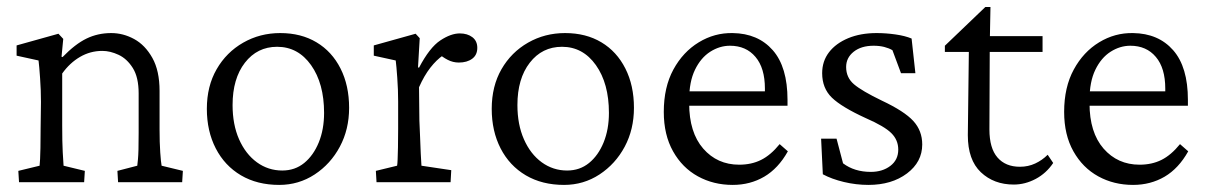

<svg xmlns="http://www.w3.org/2000/svg" viewBox="-20 -519 3442 547"><path d="M34.2 0 32.2 -32.2 92.8 -46.9Q93.8 -54.7 94.2 -65.9Q94.7 -77.1 95.2 -97.7Q95.7 -118.2 95.7 -152.3L96.7 -228.5Q96.7 -261.7 94.2 -296.4Q91.8 -331.1 89.8 -346.7L27.3 -360.4V-389.6L146.5 -422.9L160.2 -408.2L155.3 -357.4L158.2 -356.4Q194.3 -393.6 226.6 -409.2Q258.8 -424.8 296.9 -424.8Q331.1 -424.8 362.3 -407.7Q393.6 -390.6 414.1 -354Q434.6 -317.4 434.6 -259.8V-149.4Q434.6 -113.3 436.5 -85Q438.5 -56.6 440.4 -46.9L501 -32.2L499 0H316.4L314.5 -32.2L371.1 -46.9Q372.1 -54.7 373 -64.9Q374 -75.2 374.5 -93.3Q375 -111.3 375 -140.6V-252.9Q375 -298.8 358.4 -325.2Q341.8 -351.6 317.9 -362.8Q293.9 -374 271.5 -374Q237.3 -374 208 -356.9Q178.7 -339.8 157.2 -309.6V-161.1Q157.2 -113.3 158.7 -85.9Q160.2 -58.6 161.1 -46.9L221.7 -32.2L219.7 0Z M775.4 7.8Q712.9 7.8 666.5 -19.5Q620.1 -46.9 594.7 -96.2Q569.3 -145.5 569.3 -209Q569.3 -273.4 597.2 -321.8Q625 -370.1 672.9 -397.5Q720.7 -424.8 778.3 -424.8Q837.9 -424.8 881.8 -398.4Q925.8 -372.1 950.2 -323.7Q974.6 -275.4 974.6 -211.9Q974.6 -150.4 948.2 -101.1Q921.9 -51.8 876.5 -22Q831.1 7.8 775.4 7.8ZM784.2 -33.2Q820.3 -33.2 846.7 -54.7Q873 -76.2 888.2 -113.3Q903.3 -150.4 903.3 -197.3Q903.3 -281.2 866.2 -333.5Q829.1 -385.7 769.5 -385.7Q712.9 -385.7 677.7 -340.3Q642.6 -294.9 642.6 -219.7Q642.6 -164.1 661.1 -122.1Q679.7 -80.1 711.9 -56.6Q744.1 -33.2 784.2 -33.2Z M1052.7 0 1050.8 -32.2 1111.3 -46.9Q1112.3 -51.8 1112.8 -64.5Q1113.3 -77.1 1113.8 -98.6Q1114.3 -120.1 1114.3 -152.3V-229.5Q1114.3 -263.7 1111.8 -297.4Q1109.4 -331.1 1107.4 -346.7L1044.9 -360.4V-389.6L1164.1 -422.9L1175.8 -410.2L1170.9 -327.1L1173.8 -326.2Q1204.1 -383.8 1234.4 -403.8Q1264.6 -423.8 1290 -423.8Q1311.5 -423.8 1325.7 -413.1Q1339.8 -402.3 1339.8 -382.8Q1339.8 -362.3 1325.2 -351.6Q1310.5 -340.8 1287.1 -340.8Q1270.5 -340.8 1255.4 -348.6Q1240.2 -356.4 1227.5 -368.2L1242.2 -361.3Q1223.6 -348.6 1206.1 -326.2Q1188.5 -303.7 1173.8 -270.5L1174.8 -175.8Q1175.8 -154.3 1176.8 -128.9Q1177.7 -103.5 1178.7 -81.5Q1179.7 -59.6 1180.7 -46.9L1265.6 -34.2L1263.7 0Z M1586.9 7.8Q1524.4 7.8 1478 -19.5Q1431.6 -46.9 1406.2 -96.2Q1380.9 -145.5 1380.9 -209Q1380.9 -273.4 1408.7 -321.8Q1436.5 -370.1 1484.4 -397.5Q1532.2 -424.8 1589.8 -424.8Q1649.4 -424.8 1693.4 -398.4Q1737.3 -372.1 1761.7 -323.7Q1786.1 -275.4 1786.1 -211.9Q1786.1 -150.4 1759.8 -101.1Q1733.4 -51.8 1688 -22Q1642.6 7.8 1586.9 7.8ZM1595.7 -33.2Q1631.8 -33.2 1658.2 -54.7Q1684.6 -76.2 1699.7 -113.3Q1714.8 -150.4 1714.8 -197.3Q1714.8 -281.2 1677.7 -333.5Q1640.6 -385.7 1581.1 -385.7Q1524.4 -385.7 1489.3 -340.3Q1454.1 -294.9 1454.1 -219.7Q1454.1 -164.1 1472.7 -122.1Q1491.2 -80.1 1523.4 -56.6Q1555.7 -33.2 1595.7 -33.2Z M2067.4 7.8Q2012.7 7.8 1968.3 -16.6Q1923.8 -41 1897.5 -87.9Q1871.1 -134.8 1871.1 -200.2Q1871.1 -270.5 1898.4 -320.8Q1925.8 -371.1 1970.7 -398.4Q2015.6 -425.8 2067.4 -424.8Q2139.6 -423.8 2181.6 -376Q2223.6 -328.1 2223.6 -234.4V-217.8H1919.9V-258.8H2168.9L2159.2 -249V-266.6Q2159.2 -325.2 2132.3 -356.9Q2105.5 -388.7 2059.6 -388.7Q2030.3 -388.7 2003.4 -371.6Q1976.6 -354.5 1960 -320.3Q1943.4 -286.1 1943.4 -234.4V-224.6Q1943.4 -141.6 1983.4 -95.7Q2023.4 -49.8 2085.9 -49.8Q2121.1 -49.8 2148.4 -63.5Q2175.8 -77.1 2201.2 -108.4L2224.6 -87.9Q2197.3 -39.1 2157.2 -15.6Q2117.2 7.8 2067.4 7.8Z M2454.1 7.8Q2418.9 7.8 2384.3 -0.5Q2349.6 -8.8 2324.2 -22.5L2319.3 -124H2363.3L2381.8 -53.7Q2414.1 -29.3 2460.9 -29.3Q2494.1 -29.3 2516.6 -46.4Q2539.1 -63.5 2539.1 -92.8Q2539.1 -120.1 2519.5 -139.6Q2500 -159.2 2446.3 -182.6Q2377.9 -213.9 2350.1 -240.7Q2322.3 -267.6 2322.3 -310.5Q2322.3 -344.7 2341.8 -370.1Q2361.3 -395.5 2396.5 -410.2Q2431.6 -424.8 2477.5 -424.8Q2503.9 -424.8 2531.2 -420.9Q2558.6 -417 2577.1 -409.2L2587.9 -310.5H2546.9L2522.5 -376Q2512.7 -381.8 2499 -385.3Q2485.4 -388.7 2468.8 -388.7Q2433.6 -388.7 2412.1 -371.6Q2390.6 -354.5 2390.6 -328.1Q2390.6 -297.9 2413.1 -278.8Q2435.5 -259.8 2492.2 -232.4Q2556.6 -202.1 2582 -174.3Q2607.4 -146.5 2607.4 -107.4Q2607.4 -57.6 2564 -24.9Q2520.5 7.8 2454.1 7.8Z M2980.5 -54.7Q2960.9 -25.4 2930.7 -9.3Q2900.4 6.8 2868.2 6.8Q2811.5 6.8 2774.4 -28.3Q2737.3 -63.5 2737.3 -133.8L2740.2 -371.1H2671.9V-388.7L2787.1 -499H2801.8L2799.8 -393.6L2798.8 -150.4Q2798.8 -96.7 2821.8 -70.3Q2844.7 -43.9 2885.7 -43.9Q2909.2 -43.9 2929.2 -53.2Q2949.2 -62.5 2964.8 -78.1ZM2771.5 -371.1V-416H2950.2V-371.1Z M3208 7.8Q3153.3 7.8 3108.9 -16.6Q3064.5 -41 3038.1 -87.9Q3011.7 -134.8 3011.7 -200.2Q3011.7 -270.5 3039.1 -320.8Q3066.4 -371.1 3111.3 -398.4Q3156.2 -425.8 3208 -424.8Q3280.3 -423.8 3322.3 -376Q3364.3 -328.1 3364.3 -234.4V-217.8H3060.5V-258.8H3309.6L3299.8 -249V-266.6Q3299.8 -325.2 3272.9 -356.9Q3246.1 -388.7 3200.2 -388.7Q3170.9 -388.7 3144 -371.6Q3117.2 -354.5 3100.6 -320.3Q3084 -286.1 3084 -234.4V-224.6Q3084 -141.6 3124 -95.7Q3164.1 -49.8 3226.6 -49.8Q3261.7 -49.8 3289.1 -63.5Q3316.4 -77.1 3341.8 -108.4L3365.2 -87.9Q3337.9 -39.1 3297.9 -15.6Q3257.8 7.8 3208 7.8Z"/></svg>

Font: Crimson Pro Light
Style: Regular
Weight: 300
Designer: Jacques Le Bailly
Foundry: Baron von Fonthausen
Version: Version 1.003